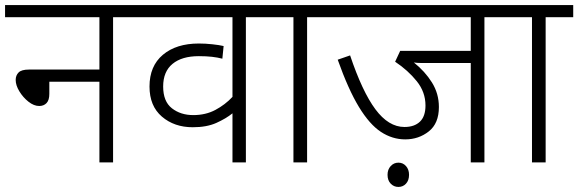

<svg xmlns="http://www.w3.org/2000/svg" viewBox="-20 -642 2286 759"><path d="M0 -622H536V-574H427V0H373V-319H175V-271Q175 -246 164 -234.5Q153 -223 135 -223Q114 -223 92.5 -240Q71 -257 56.5 -281Q42 -305 42 -326Q42 -344 53.5 -355.5Q65 -367 94 -367H373V-574H0Z M1061 -574H952V0H899V-194Q873 -173 835 -156Q797 -139 742 -139Q669 -139 620 -181Q571 -223 571 -300Q571 -381 624 -425.5Q677 -470 766 -470Q792 -470 819.5 -467Q847 -464 864 -460L859 -410Q840 -415 817.5 -417.5Q795 -420 766 -420Q699 -420 662 -389.5Q625 -359 625 -300Q625 -241 659.5 -214Q694 -187 744 -187Q793 -187 831.5 -207.5Q870 -228 899 -259V-574H521V-622H1061Z M1194 -574V0H1140V-574H1046V-622H1303V-574Z M1895 -574V0H1841V-393H1678Q1660 -393 1644 -393Q1628 -393 1616 -395Q1660 -360 1687.5 -316Q1715 -272 1715 -219Q1715 -154 1675 -122.5Q1635 -91 1582 -91Q1531 -91 1486 -120.5Q1441 -150 1399 -219Q1357 -288 1315 -406L1364 -423Q1412 -280 1464 -210Q1516 -140 1579 -140Q1618 -140 1640 -161Q1662 -182 1662 -225Q1662 -278 1627.5 -321Q1593 -364 1542 -398L1562 -441H1841V-574H1288V-622H2004V-574ZM1512 49Q1512 28 1524.5 14.5Q1537 1 1555 1Q1573 1 1585 14.5Q1597 28 1597 49Q1597 71 1585 84Q1573 97 1555 97Q1537 97 1524.5 84Q1512 71 1512 49Z M2137 -574V0H2083V-574H1989V-622H2246V-574Z"/></svg>

Font: RS Noto Sans Light
Style: Regular
Weight: 300
Designer: Monotype Design Team
Foundry: Monotype Imaging Inc.
Version: Version 3.10